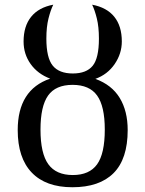

<svg xmlns="http://www.w3.org/2000/svg" viewBox="-20 -785 617 815"><path d="M206.1 -765.1Q194.8 -742.2 185.8 -706.5Q176.8 -670.9 176.8 -621.1Q176.8 -539.6 203.9 -506.3Q231 -473.1 289.1 -473.1Q346.7 -473.1 373.3 -505.6Q399.9 -538.1 399.9 -621.1Q399.9 -670.9 391.1 -706.5Q382.3 -742.2 371.1 -765.1Q433.1 -753.4 465.1 -713.9Q497.1 -674.3 497.1 -608.9Q497.1 -557.6 466.8 -513.2Q436.5 -468.8 384.8 -450.2Q454.6 -424.8 488.3 -369.1Q522 -313.5 522 -232.9Q522 -110.4 462.2 -50.3Q402.3 9.8 287.1 9.8Q174.3 9.8 114.7 -52.5Q55.2 -114.7 55.2 -232.9Q55.2 -318.4 89.6 -373Q124 -427.7 192.9 -451.2Q140.1 -471.2 110.1 -513.2Q80.1 -555.2 80.1 -608.9Q80.1 -673.8 112.1 -713.6Q144 -753.4 206.1 -765.1ZM289.1 -42Q359.4 -42 392.1 -87.4Q424.8 -132.8 424.8 -234.9Q424.8 -334 392.3 -379.4Q359.9 -424.8 288.1 -424.8Q216.3 -424.8 184.1 -379.4Q151.9 -334 151.9 -234.9Q151.9 -133.8 185.1 -87.9Q218.3 -42 289.1 -42Z"/></svg>

Font: Droid Serif
Style: Regular
Weight: 400
Designer: Monotype Design team
Foundry: Monotype Imaging Inc.
Version: Version 1.03